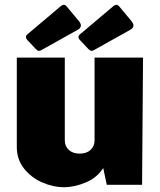

<svg xmlns="http://www.w3.org/2000/svg" viewBox="-20 -770 666 800"><path d="M50 -157V-530H250V-185Q250 -161 266.5 -145.5Q283 -130 312 -130Q341 -130 357.5 -145.5Q374 -161 374 -185V-530H576L572 0H425L410 -70Q385 -30 338 -10Q291 10 246 10Q201 10 155.5 -10Q110 -30 80 -68Q50 -106 50 -157ZM308 -683Q317 -672 317 -664Q317 -653 304 -646L161 -566Q148 -558 142 -558Q137 -558 129 -566L96 -601Q88 -609 88 -616Q88 -621 93 -626L234 -745Q241 -750 246 -750Q252 -750 258 -743ZM527 -683Q536 -672 536 -664Q536 -653 523 -646L380 -566Q367 -558 361 -558Q356 -558 348 -566L315 -601Q307 -609 307 -616Q307 -621 312 -626L453 -745Q460 -750 465 -750Q471 -750 477 -743Z"/></svg>

Font: Morrison Black
Style: Regular
Weight: 900
Designer: Pablo Impallari, Rodrigo Fuenzalida (Modified by Dan O. Williams)
Version: Version 0.03;June 6, 2019;FontCreator 11.5.0.2425 64-bit; tt